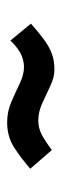

<svg xmlns="http://www.w3.org/2000/svg" viewBox="158 -558 169 524"><g transform="rotate(-90 242.0 -295.5)"><path d="M95 -238 44 -297Q74 -323 103 -341.5Q132 -360 171 -360Q200 -360 226.5 -348.5Q253 -337 277 -325.5Q301 -314 322 -314Q337 -314 354 -321Q371 -328 394 -351L440 -295Q414 -272 394.5 -258Q375 -244 356.5 -237.5Q338 -231 314 -231Q294 -231 270.5 -242Q247 -253 223 -264Q199 -275 176 -275Q155 -275 137 -265.5Q119 -256 95 -238Z"/></g></svg>

Font: Podkova SemiBold
Style: Regular
Weight: 600
Designer: Ilya Yudin
Foundry: Cyreal (www.cyreal.org)
Version: Version 2.103